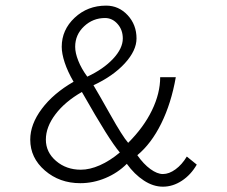

<svg xmlns="http://www.w3.org/2000/svg" viewBox="-20 -664 823 697"><path d="M89.8 -157.2Q89.8 -212.9 131.8 -269Q173.8 -325.2 247.1 -367.2Q225.6 -404.3 214.8 -437Q204.1 -469.7 204.1 -494.1Q204.1 -555.7 251 -599.6Q297.9 -643.6 365.2 -643.6Q411.1 -643.6 443.4 -608.9Q475.6 -574.2 475.6 -524.4Q475.6 -480.5 433.1 -434.1Q390.6 -387.7 319.3 -354.5Q335.9 -327.1 380.4 -248Q424.8 -168.9 445.3 -145.5Q502 -202.1 531.7 -263.7Q561.5 -325.2 561.5 -383.8H618.2Q601.6 -289.1 565.4 -215.8Q529.3 -142.6 478.5 -100.6Q501 -68.4 525.9 -50.3Q550.8 -32.2 571.3 -32.2Q593.8 -32.2 617.2 -49.3Q640.6 -66.4 658.2 -95.7L694.3 -66.4Q672.9 -29.3 640.1 -7.8Q607.4 13.7 571.3 13.7Q536.1 13.7 502 -8.8Q467.8 -31.2 440.4 -69.3Q407.2 -36.1 362.8 -17.6Q318.4 1 271.5 1Q196.3 1 143.1 -44.9Q89.8 -90.8 89.8 -157.2ZM415 -110.4Q394.5 -134.8 362.3 -186Q330.1 -237.3 277.3 -330.1Q215.8 -294.9 181.2 -249Q146.5 -203.1 146.5 -157.2Q146.5 -111.3 183.6 -79.6Q220.7 -47.9 273.4 -47.9Q305.7 -47.9 342.3 -64Q378.9 -80.1 415 -110.4ZM425.8 -524.4Q425.8 -555.7 406.7 -577.1Q387.7 -598.6 361.3 -598.6Q317.4 -598.6 285.2 -568.4Q252.9 -538.1 252.9 -494.1Q252.9 -471.7 264.2 -443.4Q275.4 -415 296.9 -385.7Q355.5 -413.1 390.6 -450.7Q425.8 -488.3 425.8 -524.4Z"/></svg>

Font: Lohit Tamil
Style: Regular
Weight: 400
Version: 2.91.1